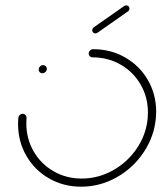

<svg xmlns="http://www.w3.org/2000/svg" viewBox="-20 -704 611 724"><path d="M125.9 -441.5Q125.9 -448.5 130.9 -453.5Q135.9 -458.5 142.6 -458.5Q148.5 -458.5 152.6 -454.4Q156.7 -450.4 156.7 -444.4Q156.7 -437.8 151.5 -432.8Q146.3 -427.8 139.6 -427.8Q133.7 -427.8 129.8 -431.7Q125.9 -435.6 125.9 -441.5ZM314.4 -501.9Q314.4 -508.5 319.4 -513.5Q324.4 -518.5 331.1 -518.5Q397.8 -518.5 452.2 -487.2Q506.7 -455.9 537.8 -401.9Q568.9 -347.8 568.9 -282.2Q568.9 -271.1 567.8 -259.3Q561.5 -188.9 521.5 -129.3Q481.5 -69.6 418.9 -34.8Q356.3 0 285.9 0Q219.3 0 164.8 -31.3Q110.4 -62.6 79.3 -116.7Q48.1 -170.7 48.1 -236.3Q48.1 -247.8 49.3 -259.3Q49.6 -265.6 54.4 -270.2Q59.3 -274.8 65.6 -274.8Q71.9 -274.8 76.1 -270.2Q80.4 -265.6 80 -259.3Q79.3 -252.2 79.3 -238.9Q79.3 -181.1 106.7 -133.5Q134.1 -85.9 181.9 -58.3Q229.6 -30.7 288.1 -30.7Q350.4 -30.7 405.6 -61.5Q460.7 -92.2 496.1 -144.6Q531.5 -197 537 -259.3Q537.8 -265.9 537.8 -279.6Q537.8 -337.4 510.4 -385Q483 -432.6 435.2 -460.2Q387.4 -487.8 328.5 -487.8Q322.6 -487.8 318.5 -491.9Q314.4 -495.9 314.4 -501.9ZM339.3 -578.1Q334.4 -578.1 331.1 -581.5Q327.8 -584.8 327.8 -589.6Q327.8 -597 333.7 -601.1L448.5 -681.5Q452.6 -683.7 456.3 -683.7Q461.5 -683.7 464.8 -680.2Q468.1 -676.7 468.1 -671.5Q468.1 -664.1 461.9 -660.7L347.4 -580.4Q343.7 -578.1 339.3 -578.1Z"/></svg>

Font: 26F Galaxy Sans Ultra Light
Style: Italic
Weight: 200
Italic angle: -5°
Designer: C₂₉H₂₅N₃O₅
Version: Version 1.200